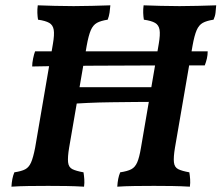

<svg xmlns="http://www.w3.org/2000/svg" viewBox="-20 -699 833 722"><path d="M421 3Q422 -13 424.5 -26Q427 -39 432 -51Q459 -55 473.5 -62.5Q488 -70 496 -88.5Q504 -107 510 -143L577 -534Q583 -569 580 -587Q577 -605 563 -613Q549 -621 521 -625Q519 -637 518.5 -650.5Q518 -664 520 -679Q550 -678 584 -677Q618 -676 655 -676Q689 -676 724 -677Q759 -678 793 -679Q792 -665 790.5 -651.5Q789 -638 783 -625Q757 -621 742.5 -613Q728 -605 719.5 -585.5Q711 -566 704 -527L638 -144Q632 -108 634 -89Q636 -70 650 -63Q664 -56 692 -51Q694 -39 695 -25Q696 -11 694 3Q660 1 627.5 0.5Q595 0 559 0Q522 0 486 0.5Q450 1 421 3ZM23 3Q24 -13 26.5 -26Q29 -39 34 -51Q61 -55 75 -62.5Q89 -70 97 -88.5Q105 -107 112 -143L179 -534Q185 -569 182 -587Q179 -605 165 -613Q151 -621 123 -625Q121 -637 120.5 -650.5Q120 -664 122 -679Q152 -678 186 -677Q220 -676 257 -676Q291 -676 326 -677Q361 -678 395 -679Q394 -665 392 -651.5Q390 -638 385 -625Q359 -621 344.5 -613Q330 -605 321.5 -585.5Q313 -566 306 -527L240 -144Q234 -108 236 -89Q238 -70 252 -63Q266 -56 294 -51Q296 -39 297 -25Q298 -11 296 3Q262 1 229.5 0.5Q197 0 161 0Q124 0 88 0.5Q52 1 23 3ZM236 -308 246 -371H574L565 -316Q532 -316 488.5 -315.5Q445 -315 399 -314.5Q353 -314 310.5 -312Q268 -310 236 -308ZM101 -449Q101 -462 104.5 -479Q108 -496 112 -506H761Q761 -492 758 -479Q755 -466 750 -453Q722 -453 678 -453Q634 -453 579 -453Q524 -453 463 -452.5Q402 -452 339 -452Q276 -452 215.5 -451Q155 -450 101 -449Z"/></svg>

Font: Vollkorn SemiBold
Style: Italic
Weight: 600
Italic angle: -11°
Designer: Friedrich Althausen
Foundry: Friedrich Althausen
Version: Version 5.000